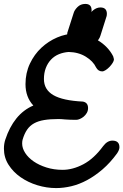

<svg xmlns="http://www.w3.org/2000/svg" viewBox="-45 -912 629 979"><path d="M535 -614Q535 -612 535.5 -611.5Q536 -611 536 -609Q536 -602 529.5 -591.5Q523 -581 514 -571.5Q505 -562 494.5 -555Q484 -548 476 -548Q456 -548 445 -568Q430 -600 392.5 -623Q355 -646 305 -647Q278 -645 255 -635.5Q232 -626 215 -608Q198 -590 188.5 -565Q179 -540 179 -509Q179 -455 227 -427Q275 -399 378 -394Q404 -389 404 -361Q404 -347 397.5 -336Q391 -325 382 -317.5Q373 -310 362.5 -305.5Q352 -301 344 -301Q327 -301 312.5 -301.5Q298 -302 286 -303Q276 -304 268.5 -304.5Q261 -305 253 -305Q211 -305 180.5 -300Q150 -295 128.5 -283Q107 -271 93 -250.5Q79 -230 70 -199Q68 -191 68 -180Q68 -156 83.5 -132Q99 -108 126.5 -89Q154 -70 192 -58Q230 -46 274 -46Q326 -46 380 -74.5Q434 -103 481 -167Q502 -195 528 -195Q564 -195 564 -161Q564 -148 552 -130Q517 -82 478 -48.5Q439 -15 399 6.5Q359 28 319 37.5Q279 47 241 47Q193 47 145.5 32.5Q98 18 60 -8.5Q22 -35 -1.5 -72Q-25 -109 -25 -154Q-25 -179 -18 -200Q3 -264 38.5 -308Q74 -352 125 -374Q85 -417 85 -483Q85 -540 107.5 -587.5Q130 -635 166 -668.5Q202 -702 246.5 -721Q291 -740 335 -740Q368 -740 398 -731Q428 -722 454 -706.5Q480 -691 500 -670Q520 -649 532 -625ZM330 -844Q334 -860 350 -876Q366 -892 390 -892Q422 -892 422 -860Q422 -857 422 -855.5Q422 -854 420 -849V-848L388 -746V-747Q383 -728 365 -713Q347 -698 326 -698Q312 -698 304 -705.5Q296 -713 296 -729Q296 -731 296 -733Q296 -735 298 -740V-744ZM408 -828V-827Q413 -846 430.5 -860Q448 -874 467 -874Q500 -874 500 -841Q500 -839 499.5 -836.5Q499 -834 499 -831L467 -730Q461 -710 443.5 -696Q426 -682 406 -682Q375 -682 375 -713Q375 -716 376 -718V-716V-718Q378 -725 381 -730Q380 -728 378.5 -725.5Q377 -723 376 -718Q376 -725 378 -730V-729Z"/></svg>

Font: Discipuli Britannica Bold
Style: Regular
Weight: 700
Designer: Peter Wiegel
Foundry: Peter Wiegel
Version: Version 0.001 2009